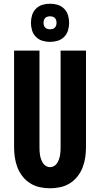

<svg xmlns="http://www.w3.org/2000/svg" viewBox="-20 -1008 540 1036"><path d="M250 8Q222 8 194.5 2Q167 -4 143 -19Q119 -34 101.5 -56.5Q84 -79 74 -105Q64 -131 60 -159Q56 -187 56 -215V-735H193V-215Q193 -204 193.5 -192.5Q194 -181 196 -170Q198 -159 202 -148Q206 -137 212 -127.5Q218 -118 228.5 -112Q239 -106 250 -106Q261 -106 271.5 -112Q282 -118 288 -127.5Q294 -137 298 -148Q302 -159 304 -170Q306 -181 306.5 -192.5Q307 -204 307 -215V-735H444V-215Q444 -187 440 -159Q436 -131 426 -105Q416 -79 398.5 -56.5Q381 -34 357 -19Q333 -4 305.5 2Q278 8 250 8ZM250 -782Q229 -782 209 -788Q189 -794 174 -809Q159 -824 153 -844Q147 -864 147 -885Q147 -906 153 -926Q159 -946 174 -961Q189 -976 209 -982Q229 -988 250 -988Q271 -988 291 -982Q311 -976 326 -961Q341 -946 347 -926Q353 -906 353 -885Q353 -864 347 -844Q341 -824 326 -809Q311 -794 291 -788Q271 -782 250 -782ZM250 -850Q257 -850 264 -852Q271 -854 276 -859Q281 -864 283 -871Q285 -878 285 -885Q285 -892 283 -899Q281 -906 276 -911Q271 -916 264 -918Q257 -920 250 -920Q243 -920 236 -918Q229 -916 224 -911Q219 -906 217 -899Q215 -892 215 -885Q215 -878 217 -871Q219 -864 224 -859Q229 -854 236 -852Q243 -850 250 -850Z"/></svg>

Font: Iosevka Term Curly Heavy
Style: Regular
Weight: 900
Designer: Belleve Invis
Foundry: Belleve Invis
Version: Version 32.3.0